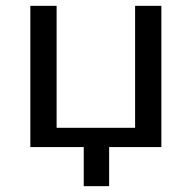

<svg xmlns="http://www.w3.org/2000/svg" viewBox="-20 -504 657 658"><path d="M443 -484H533V0H354V134H267V0H84V-484H174V-66H443Z"/></svg>

Font: Play
Style: Regular
Weight: 400
Designer: Jonas Hecksher
Foundry: Jonas Hecksher, Playtypeª, e-types AS
Version: Version 1.002